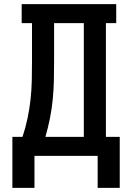

<svg xmlns="http://www.w3.org/2000/svg" viewBox="-20 -755 640 930"><path d="M40 155V-92H89Q104 -137 113.5 -182.5Q123 -228 128 -274Q133 -320 134 -366.5Q135 -413 135 -459V-643H85V-735H543V-643H493V-92H560V155H453V0H147V155ZM200 -92H386V-643H242V-459Q242 -413 241 -366.5Q240 -320 235.5 -274Q231 -228 222 -182.5Q213 -137 200 -92Z"/></svg>

Font: Iosevka Etoile Semibold
Style: Regular
Weight: 600
Designer: Belleve Invis
Foundry: Belleve Invis
Version: Version 22.1.2; ttfautohint (v1.8.4)